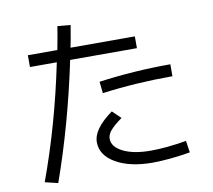

<svg xmlns="http://www.w3.org/2000/svg" viewBox="-90 -911 1180 1065"><g transform="rotate(-10 500.0 -379.0)"><path d="M879.9 -422.9Q673.8 -422.9 483.4 -397.5L476.6 -462.9Q677.7 -490.2 879.9 -490.2ZM891.6 -56.6 901.4 9.8Q787.1 29.3 690.4 30.3Q561.5 30.3 482.4 -15.6Q403.3 -61.5 403.3 -134.8Q403.3 -209 514.6 -289.1L561.5 -244.1Q514.6 -210 495.6 -187Q476.6 -164.1 476.6 -141.6Q476.6 -95.7 535.2 -66.4Q593.8 -37.1 690.4 -37.1Q779.3 -37.1 891.6 -56.6ZM110.4 -610.4V-676.8H276.4Q290 -746.1 299.8 -807.6L373 -800.8Q358.4 -710.9 350.6 -676.8H712.9V-610.4H336.9Q262.7 -256.8 153.3 50.8L80.1 33.2Q191.4 -269.5 261.7 -610.4Z"/></g></svg>

Font: Mgen+ 1c regular
Style: Regular
Weight: 400
Designer: [Source Han Sans]
Ryoko NISHIZUKA  (kana & ideographs); Paul D. Hunt (Latin, Greek & Cyrillic); Wenlong ZHANG  (bopomofo
Version: Version 1.059.20150602